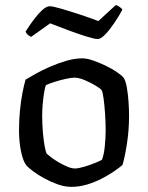

<svg xmlns="http://www.w3.org/2000/svg" viewBox="-20 -727 576 747"><path d="M257.8 0Q231.9 0 204.1 -9.9Q176.3 -19.9 151.2 -33.7Q126.2 -47.5 107.9 -61.4Q89.6 -75.4 83.2 -82.6Q69.8 -99.1 61.9 -137.4Q54 -175.7 54 -220.3Q54 -260.5 57.7 -297.3Q61.3 -334.2 67.3 -365.2Q73.3 -396.2 79.5 -417.2Q94 -426.2 119.2 -440.2Q144.5 -454.3 175.3 -467.7Q206.1 -481.1 238.7 -490.6Q271.3 -500 300.2 -500Q318 -500 342 -491.7Q366 -483.5 391 -471.5Q415.9 -459.5 434.8 -446.6Q453.7 -433.7 460.9 -424.5Q468.9 -413.1 473.5 -386.7Q478.1 -360.2 480.1 -330.4Q482.1 -300.6 482.1 -277.5Q482.1 -221.3 474.1 -169.3Q466.1 -117.3 456.7 -85.4Q444.5 -74.6 423.4 -60.2Q402.4 -45.7 375.5 -31.9Q348.7 -18.1 318.5 -9Q288.3 0 257.8 0ZM270.9 -71.5Q284.9 -71.5 307.3 -78.2Q329.6 -84.8 349.5 -92.9Q369.5 -101 376.5 -105.2Q384.2 -123.6 387.6 -156.6Q391.1 -189.6 391.1 -219.7Q391.1 -252.3 388.7 -285.9Q386.3 -319.5 382.9 -344.8Q379.5 -370 375.3 -376.3Q371.4 -382 352.6 -393.5Q333.8 -404.9 310.5 -414.9Q287.2 -424.9 268.8 -424.9Q256.9 -424.9 234.5 -419.8Q212 -414.8 190.4 -407.8Q168.7 -400.9 158.2 -395.4Q154.5 -385 151.3 -364.5Q148.1 -344.1 146.1 -321Q144.1 -297.9 144.1 -277.3Q144.1 -241.7 147 -210.1Q149.9 -178.5 154 -156.8Q158.1 -135.1 161.8 -129Q165.7 -125.1 178.4 -115.4Q191 -105.6 207.7 -95.9Q224.4 -86.1 241.6 -78.8Q258.8 -71.5 270.9 -71.5ZM360.2 -575.1Q348.1 -575.1 316.3 -585Q284.5 -594.9 246 -609.2Q207.6 -623.5 175 -636.2L101.3 -583.7Q95.7 -585.7 89.5 -590.5Q83.2 -595.2 79.4 -603.8Q92.4 -624.9 109.4 -648Q126.4 -671 143.5 -686.9Q160.5 -702.7 172.8 -702.7Q185.4 -702.7 217.6 -693.3Q249.8 -683.9 289.5 -670.9Q329.2 -657.9 362.7 -645.1L430.6 -707.5Q439.9 -704.1 446.6 -699.2Q453.2 -694.4 456.2 -689.6Q443.5 -665.5 425.4 -638.6Q407.4 -611.8 389.9 -593.5Q372.5 -575.1 360.2 -575.1Z"/></svg>

Font: Texturina Medium
Style: Regular
Weight: 500
Designer: Guillermo Torres Carreño
Foundry: Omnibus-Type
Version: Version 1.003